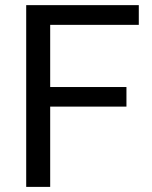

<svg xmlns="http://www.w3.org/2000/svg" viewBox="-20 -731 593 751"><path d="M474.6 -390.6H176.3V-633.8H522.9V-710.9H82.5V0H176.3V-314H474.6Z"/></svg>

Font: Shabnam
Style: Regular
Weight: 400
Foundry: DejaVu fonts team - Redesigned by Saber Rastikerdar - Based on Vazir font
Version: Version 5.0.1